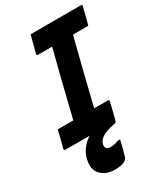

<svg xmlns="http://www.w3.org/2000/svg" viewBox="-229 -797 993 1145"><g transform="rotate(-30 267.0 -224.5)"><path d="M360 0H359L360 1Q359 4 356 7.5Q353 11 344 13Q285 24 257.5 42Q230 60 225 86Q219 121 258 121Q272 121 284.5 118.5Q297 116 309 110H328Q326 120 323.5 130.5Q321 141 316 160Q311 179 301 216Q297 231 275.5 241Q254 251 212 251Q152 251 117.5 215Q83 179 98 114Q106 79 128 49.5Q150 20 182 0H16Q5 0 7 -11Q15 -40 22 -69Q29 -98 36 -128H143Q147 -143 151 -159.5Q155 -176 158 -188Q181 -283 205 -379.5Q229 -476 254 -572H157Q152 -572 150 -575.5Q148 -579 149 -583Q157 -613 164.5 -642Q172 -671 179 -700H525Q537 -700 533 -689Q526 -660 518.5 -631Q511 -602 503 -572H398Q394 -558 390 -542.5Q386 -527 383 -515Q359 -419 334.5 -321.5Q310 -224 287 -128H381Q386 -128 388.5 -124.5Q391 -121 389 -117Q382 -88 375 -58.5Q368 -29 360 0Z"/></g></svg>

Font: Recursive Sn Lnr St
Style: Bold Italic
Weight: 700
Italic angle: -15°
Version: Version 1.079;hotconv 1.0.112;makeotfexe 2.5.65598; ttfautoh